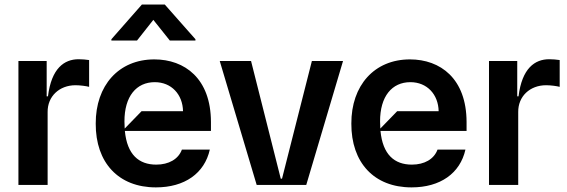

<svg xmlns="http://www.w3.org/2000/svg" viewBox="-20 -814 2497 845"><path d="M189.6 0V-321C188.9 -389.9 241.1 -438.9 312.5 -438.9C333.5 -438.9 360.4 -435 372.2 -431.8V-549.7C360.1 -551.8 340.2 -553.3 326 -553.3C262.8 -553.3 206.3 -513.5 191.1 -389.9H185.4V-545.5H61.1V0Z M727.3 -635.7H840.2V-641.3L705.3 -794H604.4L470.2 -641.3V-635.7H583.1L654.8 -726.6ZM908.4 -277C908 -468.4 793 -552.6 659.1 -552.6C502.5 -552.6 400.6 -437.9 401.3 -269.9C400.6 -98.4 501.1 10.7 666.2 10.7C792.6 10.7 880 -51.1 903.4 -155.5H780.5C764.9 -113.3 722.7 -89.5 667.6 -89.5C591.3 -89.5 539.4 -133.2 529.5 -237.9H908.4ZM528.8 -248.2C528.1 -258.2 527.7 -268.5 527.7 -279.1C527.3 -390.3 580.3 -452.4 661.2 -452.4C734.4 -452.4 784.1 -398.4 785.5 -324.6H603Z M1352.6 -545.5 1221.2 -27.7H1215.6L1084.9 -545.5H947.1L1109.7 0H1327.8L1489.7 -545.5Z M2033.4 -277C2033 -468.4 1918 -552.6 1784.1 -552.6C1627.5 -552.6 1525.6 -437.9 1526.3 -269.9C1525.6 -98.4 1626.1 10.7 1791.2 10.7C1917.6 10.7 2005 -51.1 2028.4 -155.5H1905.5C1889.9 -113.3 1847.7 -89.5 1792.6 -89.5C1716.3 -89.5 1664.4 -133.2 1654.5 -237.9H2033.4ZM1653.8 -248.2C1653.1 -258.2 1652.7 -268.5 1652.7 -279.1C1652.3 -390.3 1705.3 -452.4 1786.2 -452.4C1859.4 -452.4 1909.1 -398.4 1910.5 -324.6H1728Z M2260.7 0V-321C2259.9 -389.9 2312.1 -438.9 2383.5 -438.9C2404.5 -438.9 2431.5 -435 2443.2 -431.8V-549.7C2431.1 -551.8 2411.2 -553.3 2397 -553.3C2333.8 -553.3 2277.3 -513.5 2262.1 -389.9H2256.4V-545.5H2132.1V0Z"/></svg>

Font: Riot Sans 2.0
Style: Bold
Weight: 600
Designer: Rasmus Andersson
Foundry: rsms
Version: Version 3.006;hotconv 1.0.109;makeotfexe 2.5.65596